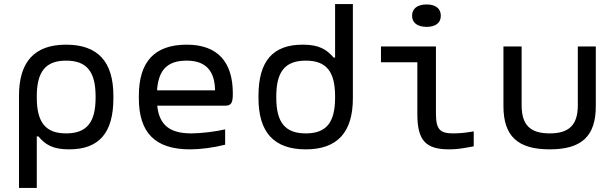

<svg xmlns="http://www.w3.org/2000/svg" viewBox="-20 -730 3040 950"><path d="M541 -244V-256C541 -425 464 -509 307 -509C151 -509 74 -425 74 -256V200H162V-55H170C204 -15 240 9 322 9C470 9 541 -72 541 -244ZM162 -247V-253C162 -376 206 -430 307 -430C409 -430 453 -376 453 -253V-247C453 -124 409 -70 307 -70C206 -70 162 -124 162 -247Z M1132 -268C1132 -422 1058 -509 904 -509C745 -509 667 -425 667 -256V-244C667 -73 748 9 920 9C971 9 1035 1 1094 -14V-90C1049 -79 974 -70 927 -70C820 -70 768 -111 758 -207H1093C1126 -207 1132 -223 1132 -268ZM757 -283C764 -385 809 -430 904 -430C998 -430 1043 -379 1044 -283Z M1259 -256V-244C1259 -75 1336 9 1493 9C1649 9 1726 -75 1726 -244V-710H1638V-445H1631C1596 -485 1560 -509 1478 -509C1330 -509 1259 -428 1259 -256ZM1347 -247V-253C1347 -376 1391 -430 1493 -430C1595 -430 1638 -376 1638 -253V-247C1638 -124 1595 -70 1493 -70C1391 -70 1347 -124 1347 -247Z M2223 -70C2158 -70 2137 -88 2137 -169V-500H1865V-422H2045V-165C2045 -33 2088 9 2203 9C2238 9 2266 5 2324 -6V-80C2285 -73 2251 -70 2223 -70ZM2019 -651C2019 -618 2045 -597 2091 -597C2136 -597 2161 -618 2161 -651V-653C2161 -687 2136 -708 2091 -708C2045 -708 2019 -687 2019 -653Z M2471 -205C2471 -56 2542 9 2700 9C2858 9 2928 -56 2928 -205V-500H2839V-209C2839 -112 2796 -70 2700 -70C2603 -70 2561 -112 2561 -209V-500H2471Z"/></svg>

Font: LT Wave Mono
Style: Regular
Weight: 400
Designer: Daniel Lyons
Version: Version 2.5 (Glyphs App)